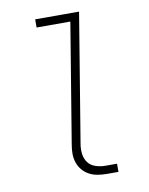

<svg xmlns="http://www.w3.org/2000/svg" viewBox="-83 -796 666 857"><g transform="rotate(-10 250.0 -367.5)"><path d="M332 0Q310 0 289.5 -3.5Q269 -7 251.5 -16.5Q234 -26 221.5 -41Q209 -56 202.5 -75Q196 -94 196 -115Q196 -136 200 -158L289 -698H136V-735H335L239 -152Q235 -129 238 -106.5Q241 -84 253.5 -67.5Q266 -51 287.5 -44Q309 -37 331 -37H384V0Z"/></g></svg>

Font: Iosevka SS18 Extralight
Style: Italic
Weight: 200
Italic angle: -9°
Monospace: yes
Designer: Belleve Invis
Foundry: Belleve Invis
Version: Version 25.1.1; ttfautohint (v1.8.4)